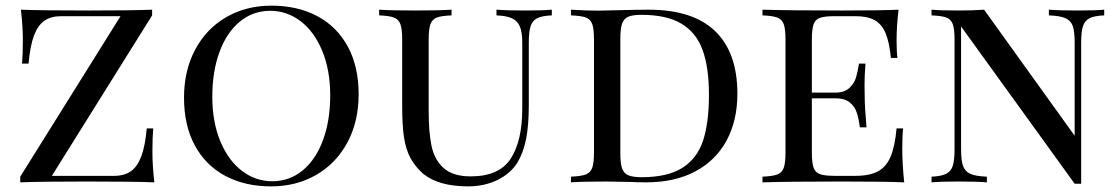

<svg xmlns="http://www.w3.org/2000/svg" viewBox="-20 -642 3943 676"><path d="M162.6 -22.9H382.3Q417.5 -22.9 440.4 -38.8Q463.4 -54.7 477.3 -91.3Q491.2 -127.9 496.6 -189.9H519.5Q516.6 -158.7 516.6 -107.9Q516.6 -60.1 523.4 0Q452.6 -2.9 284.7 -2.9Q124.5 -2.9 51.3 0V-20L404.3 -585H194.3Q159.7 -585 136.5 -569.1Q113.3 -553.2 99.6 -516.6Q85.9 -480 80.6 -418H57.6Q60.5 -449.7 60.5 -500Q60.5 -547.9 53.7 -607.9Q124.5 -605 292.5 -605Q445.3 -605 515.6 -607.9V-587.9Z M1242.7 -310.1Q1242.7 -214.4 1203.4 -140.9Q1164.1 -67.4 1094 -26.6Q1023.9 14.2 934.6 14.2Q842.3 14.2 773.2 -22.7Q704.1 -59.6 666 -129.9Q627.9 -200.2 627.9 -297.9Q627.9 -393.6 667.2 -467.3Q706.5 -541 776.4 -581.5Q846.2 -622.1 935.5 -622.1Q1027.8 -622.1 1097.2 -585.2Q1166.5 -548.3 1204.6 -478Q1242.7 -407.7 1242.7 -310.1ZM727.5 -301.8Q727.5 -212.9 755.6 -145Q783.7 -77.1 831.8 -40.5Q879.9 -3.9 938.5 -3.9Q999.5 -3.9 1045.9 -42.2Q1092.3 -80.6 1117.4 -149.2Q1142.6 -217.8 1142.6 -306.2Q1142.6 -395 1114.5 -462.9Q1086.4 -530.8 1038.3 -567.4Q990.2 -604 931.6 -604Q870.6 -604 824.2 -565.7Q777.8 -527.3 752.7 -458.7Q727.5 -390.1 727.5 -301.8Z M1841.8 -492.2V-271Q1841.8 -202.1 1832.5 -153.6Q1823.2 -105 1801.3 -68.8Q1777.3 -30.8 1731.4 -8.3Q1685.5 14.2 1627.9 14.2Q1525.4 14.2 1470.2 -29.8Q1440.4 -56.6 1424.6 -86.7Q1408.7 -116.7 1402.3 -158.9Q1396 -201.2 1396 -268.1V-502Q1396 -539.6 1389.9 -556.6Q1383.8 -573.7 1367.4 -580.1Q1351.1 -586.4 1314.9 -587.9V-607.9Q1357.4 -605 1442.9 -605Q1523.4 -605 1569.8 -607.9V-587.9Q1533.7 -586.4 1517.6 -580.1Q1501.5 -573.7 1495.4 -556.6Q1489.3 -539.6 1489.3 -502V-251Q1489.3 -176.8 1499.3 -128.4Q1509.3 -80.1 1541.7 -50.5Q1574.2 -21 1637.2 -21Q1737.8 -21 1778.3 -83.7Q1818.8 -146.5 1818.8 -259.8V-492.2Q1818.8 -528.8 1810.3 -548.8Q1801.8 -568.8 1782.5 -577.6Q1763.2 -586.4 1728 -587.9V-607.9Q1763.7 -605 1830.1 -605Q1890.1 -605 1922.9 -607.9V-587.9Q1888.2 -586.4 1871.3 -577.9Q1854.5 -569.3 1848.1 -549.8Q1841.8 -530.3 1841.8 -492.2Z M2576.2 -312Q2576.2 -217.8 2538.3 -147.5Q2500.5 -77.1 2428.2 -38.6Q2356 0 2254.4 0Q2231 0 2195.8 -1.5Q2112.3 -2.9 2114.3 -2.9Q2032.2 -2.9 1990.2 0V-20Q2026.4 -21.5 2042.7 -27.8Q2059.1 -34.2 2065.2 -51.3Q2071.3 -68.4 2071.3 -106V-502Q2071.3 -540 2065.2 -557.1Q2059.1 -574.2 2043 -580.3Q2026.9 -586.4 1990.2 -587.9V-607.9Q2043.9 -604.5 2087.9 -604.5L2112.3 -605L2153.3 -606Q2231.4 -607.9 2263.2 -607.9Q2419.4 -607.9 2497.8 -532.5Q2576.2 -457 2576.2 -312ZM2164.1 -503.9V-104Q2164.1 -67.9 2169.9 -50Q2175.8 -32.2 2191.7 -25.1Q2207.5 -18.1 2239.3 -18.1Q2330.1 -18.1 2382.1 -50.8Q2434.1 -83.5 2455.1 -146.2Q2476.1 -209 2476.1 -308.1Q2476.1 -405.3 2453.4 -466.8Q2430.7 -528.3 2378.4 -559.1Q2326.2 -589.8 2238.3 -589.8Q2207 -589.8 2191.4 -582.8Q2175.8 -575.7 2169.9 -557.9Q2164.1 -540 2164.1 -503.9Z M3163.6 0Q3098.6 -2.9 2944.3 -2.9Q2759.8 -2.9 2664.6 0V-20Q2700.7 -21.5 2717 -27.8Q2733.4 -34.2 2739.5 -51.3Q2745.6 -68.4 2745.6 -106V-502Q2745.6 -539.6 2739.5 -556.6Q2733.4 -573.7 2717 -580.1Q2700.7 -586.4 2664.6 -587.9V-607.9Q2759.8 -605 2944.3 -605Q3084.5 -605 3143.6 -607.9Q3136.7 -547.9 3136.7 -500Q3136.7 -460.9 3139.6 -438H3116.7Q3111.3 -493.7 3097.9 -525.4Q3084.5 -557.1 3059.3 -571Q3034.2 -585 2992.7 -585H2919.4Q2883.3 -585 2866.9 -579.3Q2850.6 -573.7 2844.5 -556.6Q2838.4 -539.6 2838.4 -502V-315.9H2921.4Q2953.1 -315.9 2970.5 -332.3Q2987.8 -348.6 2993.7 -368.4Q2999.5 -388.2 3004.4 -418H3027.3Q3023.9 -378.9 3023.9 -343.8L3024.4 -306.2Q3024.4 -266.1 3030.8 -193.8H3007.3Q3003.4 -224.6 2996.3 -246.1Q2989.3 -267.6 2971.4 -281.7Q2953.6 -295.9 2921.4 -295.9H2838.4V-106Q2838.4 -68.4 2844.5 -51.5Q2850.6 -34.7 2866.9 -28.8Q2883.3 -22.9 2919.4 -22.9H2992.7Q3042 -22.9 3071.3 -38.8Q3100.6 -54.7 3115.7 -90.6Q3130.9 -126.5 3136.7 -189.9H3159.7Q3156.7 -163.1 3156.7 -118.2Q3156.7 -65.4 3163.6 0Z M3786.6 -492.2V4.9H3763.7L3363.8 -548.8V-116.2Q3363.8 -77.6 3370.6 -58.1Q3377.4 -38.6 3396.2 -30Q3415 -21.5 3454.6 -20V0Q3418.9 -2.9 3352.5 -2.9Q3293 -2.9 3259.8 0V-20Q3294.4 -21.5 3311.3 -30Q3328.1 -38.6 3334.5 -58.1Q3340.8 -77.6 3340.8 -116.2V-502Q3340.8 -539.6 3334.7 -556.6Q3328.6 -573.7 3312.3 -580.1Q3295.9 -586.4 3259.8 -587.9V-607.9Q3292.5 -605 3352.5 -605Q3407.7 -605 3444.8 -607.9L3763.7 -164.1V-492.2Q3763.7 -530.8 3757.1 -550Q3750.5 -569.3 3731.4 -577.9Q3712.4 -586.4 3672.9 -587.9V-607.9Q3708.5 -605 3774.9 -605Q3835 -605 3867.7 -607.9V-587.9Q3833 -586.4 3816.2 -577.9Q3799.3 -569.3 3793 -549.8Q3786.6 -530.3 3786.6 -492.2Z"/></svg>

Font: TypoPRO Playfair Display SC
Style: Regular
Weight: 400
Designer: Claus Eggers Sørensen
Foundry: Claus Eggers Sørensen
Version: Version 1.004;PS 001.004;hotconv 1.0.70;makeotf.lib2.5.58329